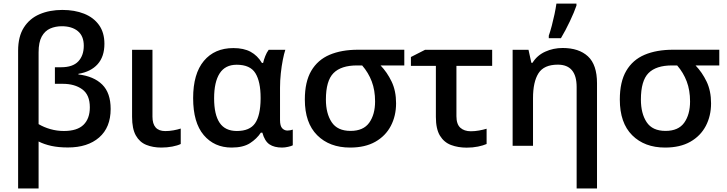

<svg xmlns="http://www.w3.org/2000/svg" viewBox="-20 -821 4092 1081"><path d="M331.1 -765.1Q399.9 -765.1 453.4 -743.9Q506.8 -722.7 537.4 -680.2Q567.9 -637.7 567.9 -574.2Q567.9 -502.4 529.8 -459.7Q491.7 -417 421.4 -405.3V-401.9Q508.3 -391.6 555.7 -344.7Q603 -297.9 603 -207.5Q603 -103.5 538.3 -47.1Q473.6 9.3 362.3 9.3Q309.6 9.3 269.3 0.5Q229 -8.3 197.3 -24.4V240.2H82V-535.6Q82 -615.2 114.3 -666Q146.5 -716.8 202.9 -741Q259.3 -765.1 331.1 -765.1ZM328.1 -673.3Q292 -673.3 262.2 -660.2Q232.4 -647 214.8 -615Q197.3 -583 197.3 -526.4V-122.1Q227.1 -104.5 263.7 -94Q300.3 -83.5 339.8 -83.5Q414.6 -83.5 450.2 -118.4Q485.8 -153.3 485.8 -216.8Q485.8 -287.1 443.1 -318.1Q400.4 -349.1 333.5 -349.1H289.1V-442.4H324.2Q389.6 -442.4 420.7 -475.3Q451.7 -508.3 451.7 -563.5Q451.7 -618.2 418.2 -645.8Q384.8 -673.3 328.1 -673.3Z M838.4 -540.5V-164.1Q838.4 -83 910.6 -83Q933.6 -83 956.5 -87.2Q979.5 -91.3 997.6 -97.2V-10.3Q979.5 -1.5 950 4.2Q920.4 9.8 888.2 9.8Q840.8 9.8 803.5 -5.4Q766.1 -20.5 744.9 -58.1Q723.6 -95.7 723.6 -163.1V-540.5Z M1284.2 9.8Q1186.5 9.8 1127 -60.5Q1067.4 -130.9 1067.4 -268.6Q1067.4 -405.8 1127.7 -478Q1188 -550.3 1293.9 -550.3Q1352.5 -550.3 1391.1 -529.3Q1429.7 -508.3 1454.6 -466.8H1461.4Q1465.3 -484.4 1473.4 -504.9Q1481.4 -525.4 1492.7 -540.5H1586.4Q1579.1 -518.6 1572.3 -483.9Q1565.4 -449.2 1561 -408.2Q1556.6 -367.2 1556.6 -327.1V-145.5Q1556.6 -111.8 1568.8 -98.9Q1581.1 -85.9 1598.6 -85.9Q1605.5 -85.9 1614.7 -87.6Q1624 -89.4 1628.4 -91.3V-2.9Q1620.6 1.5 1602.3 5.6Q1584 9.8 1567.9 9.8Q1523.9 9.8 1497.1 -8.3Q1470.2 -26.4 1457 -74.2H1448.7Q1425.8 -39.6 1387.5 -14.9Q1349.1 9.8 1284.2 9.8ZM1313.5 -83.5Q1386.2 -83.5 1416.3 -127.2Q1446.3 -170.9 1447.3 -263.7V-270.5Q1447.3 -361.3 1418 -408.9Q1388.7 -456.5 1312.5 -456.5Q1248 -456.5 1216.8 -408Q1185.5 -359.4 1185.5 -267.6Q1185.5 -175.8 1216.6 -129.6Q1247.6 -83.5 1313.5 -83.5Z M2210 -239.3Q2210 -168.5 2180.4 -112.1Q2150.9 -55.7 2093.3 -22.9Q2035.6 9.8 1951.2 9.8Q1835.4 9.8 1765.9 -59.6Q1696.3 -128.9 1696.3 -260.7Q1696.3 -360.4 1732.4 -422.1Q1768.6 -483.9 1835.7 -512.5Q1902.8 -541 1995.6 -541H2256.3V-452.6H2122.6Q2159.7 -414.1 2184.8 -361.8Q2210 -309.6 2210 -239.3ZM1814.9 -260.7Q1814.9 -182.1 1847.4 -133.1Q1879.9 -84 1953.6 -84Q2025.9 -84 2058.8 -130.1Q2091.8 -176.3 2091.8 -250Q2091.8 -313 2073 -362.5Q2054.2 -412.1 2019 -452.6H1990.2Q1900.4 -452.6 1857.7 -409.4Q1814.9 -366.2 1814.9 -260.7Z M2751 -540.5V-450.2H2549.8V-167Q2549.8 -121.6 2571.8 -101.8Q2593.8 -82 2630.9 -82Q2653.8 -82 2677 -86.2Q2700.2 -90.3 2719.7 -96.2V-10.3Q2701.2 -2 2671.4 4.2Q2641.6 10.3 2607.9 10.3Q2559.1 10.3 2519.5 -4.6Q2480 -19.5 2457 -57.1Q2434.1 -94.7 2434.1 -162.6V-450.2H2293.5V-500L2373 -540.5Z M3147.9 -550.8Q3239.3 -550.8 3290.3 -503.7Q3341.3 -456.5 3341.3 -352.5V240.2H3226.6V-331.1Q3226.6 -457 3120.6 -457Q3042.5 -457 3011.7 -408.4Q2981 -359.9 2981 -268.6V0H2866.2V-540.5H2955.6L2971.7 -467.3H2978Q3003.9 -509.3 3049.6 -530Q3095.2 -550.8 3147.9 -550.8ZM3069.8 -606V-620.1Q3078.1 -644 3086.7 -676.3Q3095.2 -708.5 3102.1 -741.2Q3108.9 -773.9 3112.8 -800.8H3225.6V-789.6Q3212.9 -752.4 3188.7 -701.4Q3164.6 -650.4 3138.2 -606Z M3983.4 -239.3Q3983.4 -168.5 3953.9 -112.1Q3924.3 -55.7 3866.7 -22.9Q3809.1 9.8 3724.6 9.8Q3608.9 9.8 3539.3 -59.6Q3469.7 -128.9 3469.7 -260.7Q3469.7 -360.4 3505.9 -422.1Q3542 -483.9 3609.1 -512.5Q3676.3 -541 3769 -541H4029.8V-452.6H3896Q3933.1 -414.1 3958.3 -361.8Q3983.4 -309.6 3983.4 -239.3ZM3588.4 -260.7Q3588.4 -182.1 3620.8 -133.1Q3653.3 -84 3727.1 -84Q3799.3 -84 3832.3 -130.1Q3865.2 -176.3 3865.2 -250Q3865.2 -313 3846.4 -362.5Q3827.6 -412.1 3792.5 -452.6H3763.7Q3673.8 -452.6 3631.1 -409.4Q3588.4 -366.2 3588.4 -260.7Z"/></svg>

Font: Open Sans SemiBold
Style: Regular
Weight: 600
Designer: Monotype Design Team
Foundry: Monotype Imaging Inc.
Version: Version 3.003; ttfautohint (v1.8.4)